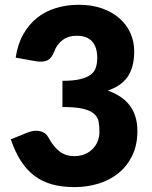

<svg xmlns="http://www.w3.org/2000/svg" viewBox="-20 -756 620 784"><path d="M302 -736.5Q356 -736.5 398 -721.2Q440 -706 469 -680Q498 -654 513 -619.8Q528 -585.5 528 -547.5Q528 -513 521 -486.8Q514 -460.5 500.2 -441.2Q486.5 -422 466.2 -408.5Q446 -395 420 -386Q541 -344 541 -221.5Q541 -163.5 520 -120.5Q499 -77.5 463.8 -49Q428.5 -20.5 382 -6.2Q335.5 8 285 8Q233 8 192.5 -3.2Q152 -14.5 120.5 -38.2Q89 -62 65.2 -99Q41.5 -136 24 -187L93 -215Q120 -225.5 143 -220.5Q166 -215.5 176 -197.5Q198.5 -156 223.8 -137.2Q249 -118.5 283 -118.5Q309 -118.5 328.2 -127.2Q347.5 -136 360.2 -149.8Q373 -163.5 379.5 -181Q386 -198.5 386 -216.5Q386 -240 382.8 -258.8Q379.5 -277.5 364.5 -291Q349.5 -304.5 319.2 -311.8Q289 -319 235 -319V-426Q280.5 -426 308.5 -433Q336.5 -440 351.8 -452.2Q367 -464.5 372 -482Q377 -499.5 377 -520.5Q377 -563.5 356.2 -586.8Q335.5 -610 293 -610Q258.5 -610 234.8 -591.8Q211 -573.5 202 -546.5Q191.5 -519 174.5 -510Q157.5 -501 126 -506L44 -520.5Q52 -575 74.8 -615.5Q97.5 -656 131.2 -683Q165 -710 208.5 -723.2Q252 -736.5 302 -736.5Z"/></svg>

Font: Lato Black
Style: Regular
Weight: 900
Designer: Lukasz Dziedzic
Foundry: tyPoland Lukasz Dziedzic
Version: Version 2.007; 2014-02-27